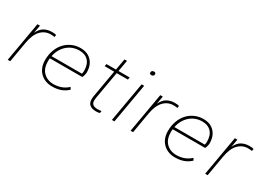

<svg xmlns="http://www.w3.org/2000/svg" viewBox="-11 -1307 2725 1976"><g transform="rotate(30 1352.0 -319.0)"><path d="M54 0 136 -470H166L149 -375Q176 -432 216 -454Q256 -476 307 -476Q344 -476 358 -470L354 -444Q342 -446 330.5 -447Q319 -448 307 -448Q240 -448 192 -398Q144 -348 126 -245L84 0Z M586 10Q538 10 501.5 -5.5Q465 -21 439.5 -48Q414 -75 401 -111Q388 -147 388 -188Q388 -256 408.5 -310.5Q429 -365 464.5 -402.5Q500 -440 546.5 -460Q593 -480 646 -480Q728 -480 776 -429.5Q824 -379 824 -294Q824 -282 819.5 -263Q815 -244 807 -230H422Q420 -219 420 -209Q420 -199 420 -188Q420 -151 431 -120Q442 -89 463.5 -66.5Q485 -44 516 -31Q547 -18 586 -18Q634 -18 676.5 -33.5Q719 -49 754 -82L769 -57Q734 -24 689.5 -7Q645 10 586 10ZM646 -452Q607 -452 571 -439Q535 -426 506 -401Q477 -376 456 -340Q435 -304 426 -258H787Q792 -275 792 -294Q792 -371 753.5 -411.5Q715 -452 646 -452Z M1107 6Q1004 6 1004 -82Q1004 -98 1007 -116L1064 -442H951L956 -470H1069L1093 -604H1123L1099 -470H1232L1227 -442H1094L1037 -116Q1034 -98 1034 -82Q1034 -53 1051.5 -37.5Q1069 -22 1107 -22Q1119 -22 1132.5 -23Q1146 -24 1154 -26L1150 0Q1142 3 1129 4.5Q1116 6 1107 6Z M1292 0 1374 -470H1404L1322 0ZM1413 -602Q1390 -602 1390 -622Q1390 -634 1398 -641Q1406 -648 1419 -648Q1442 -648 1442 -628Q1442 -616 1434 -609Q1426 -602 1413 -602Z M1514 0 1596 -470H1626L1609 -375Q1636 -432 1676 -454Q1716 -476 1767 -476Q1804 -476 1818 -470L1814 -444Q1802 -446 1790.5 -447Q1779 -448 1767 -448Q1700 -448 1652 -398Q1604 -348 1586 -245L1544 0Z M2046 10Q1998 10 1961.5 -5.5Q1925 -21 1899.5 -48Q1874 -75 1861 -111Q1848 -147 1848 -188Q1848 -256 1868.5 -310.5Q1889 -365 1924.5 -402.5Q1960 -440 2006.5 -460Q2053 -480 2106 -480Q2188 -480 2236 -429.5Q2284 -379 2284 -294Q2284 -282 2279.5 -263Q2275 -244 2267 -230H1882Q1880 -219 1880 -209Q1880 -199 1880 -188Q1880 -151 1891 -120Q1902 -89 1923.5 -66.5Q1945 -44 1976 -31Q2007 -18 2046 -18Q2094 -18 2136.5 -33.5Q2179 -49 2214 -82L2229 -57Q2194 -24 2149.5 -7Q2105 10 2046 10ZM2106 -452Q2067 -452 2031 -439Q1995 -426 1966 -401Q1937 -376 1916 -340Q1895 -304 1886 -258H2247Q2252 -275 2252 -294Q2252 -371 2213.5 -411.5Q2175 -452 2106 -452Z M2400 0 2482 -470H2512L2495 -375Q2522 -432 2562 -454Q2602 -476 2653 -476Q2690 -476 2704 -470L2700 -444Q2688 -446 2676.5 -447Q2665 -448 2653 -448Q2586 -448 2538 -398Q2490 -348 2472 -245L2430 0Z"/></g></svg>

Font: Celebes Thin
Style: Italic
Weight: 250
Italic angle: -10°
Designer: Anugrah Pasau
Foundry: Lafontype
Version: Version 1.000; ttfautohint (v1.8.4)